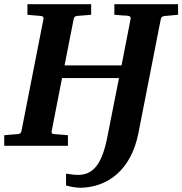

<svg xmlns="http://www.w3.org/2000/svg" viewBox="-35 -691 864 910"><path d="M809 -621V-671H507V-621C533 -618 563 -617 563 -617C579 -616 586 -613 584 -601L541 -381H271L314 -600C316 -612 322 -615 335 -616C335 -616 366 -618 397 -621V-671H95V-621C123 -618 152 -616 152 -616C166 -615 173 -613 171 -601L67 -71C65 -59 59 -56 45 -55C45 -55 15 -53 -15 -50V0H287V-50C258 -53 228 -55 228 -55C211 -56 208 -58 210 -70L259 -321H529L474 -43C450 80 411 138 335 138C315 138 300 135 278 132V188C298 194 328 199 348 199C473 196 586 118 621 -60L727 -600C729 -609 733 -614 745 -615Z"/></svg>

Font: Veleka
Style: Bold Italic
Weight: 700
Italic angle: -12°
Designer: Stefan Peev, Context Ltd, 2016; SIL International, 1997-2014.
Foundry: Stefan Peev, Context Ltd, 2016
Version: Version 5.000